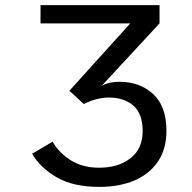

<svg xmlns="http://www.w3.org/2000/svg" viewBox="-20 -720 750 751"><path d="M377 -383.5Q387 -390.5 406 -395.2Q425 -400 448 -400Q527 -400 579 -352.2Q631 -304.5 631 -208.5Q631 -137.5 598 -88.5Q565 -39.5 506 -14.2Q447 11 369 11Q265.5 11 201.2 -26.8Q137 -64.5 105.5 -118.5L186 -166Q208 -125 254.8 -94.5Q301.5 -64 368 -64Q443 -64 490.5 -101.2Q538 -138.5 538 -207Q538 -275 501.8 -306.8Q465.5 -338.5 405.5 -338.5Q381.5 -338.5 355.5 -331.5Q329.5 -324.5 308 -313L251.5 -365L489.5 -628.5H138.5V-700H604V-628.5Z"/></svg>

Font: League Mono
Style: Regular
Weight: 400
Width: 6
Designer: Tyler Finck
Foundry: The League of Moveable Type / Tyler Finck
Version: Version 2.300;RELEASE